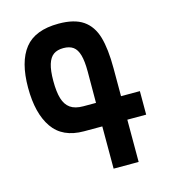

<svg xmlns="http://www.w3.org/2000/svg" viewBox="-110 -826 819 915"><g transform="rotate(-15 300.0 -368.0)"><path d="M337.5 -208.5H247.5Q142 -208.5 92.8 -279.8Q43.5 -351 43.5 -477.5Q43.5 -605.5 95 -670.5Q146.5 -735.5 262.5 -735.5Q340 -735.5 383.2 -705.8Q426.5 -676 443.8 -617Q461 -558 461 -462V-324.5H554V-208.5H461V0H337.5ZM275 -324.5H337.5L338 -479Q338 -530 329.5 -560.2Q321 -590.5 302.8 -603.8Q284.5 -617 254.5 -617Q224.5 -617 205.8 -603.8Q187 -590.5 177.5 -560Q168 -529.5 168 -477.5Q168 -424 178 -390.8Q188 -357.5 211.2 -341Q234.5 -324.5 275 -324.5Z"/></g></svg>

Font: JuliaMono
Style: Bold
Weight: 700
Monospace: yes
Designer: cormullion
Foundry: corm
Version: Version 0.055; ttfautohint (v1.8.4)